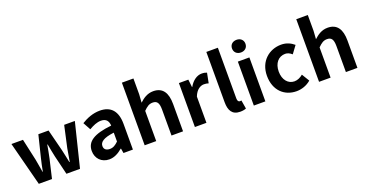

<svg xmlns="http://www.w3.org/2000/svg" viewBox="-37 -1548 4378 2299"><g transform="rotate(-20 2152.0 -398.5)"><path d="M172 0H340L397 -244C409 -296 417 -348 428 -407H433C444 -348 453 -297 465 -244L524 0H697L835 -560H699L638 -284C628 -229 620 -176 610 -120H605C593 -176 583 -229 570 -284L500 -560H370L302 -284C288 -230 278 -176 267 -120H263C253 -176 246 -229 235 -284L174 -560H27Z M1068 14C1132 14 1188 -18 1237 -60H1241L1251 0H1371V-327C1371 -489 1298 -574 1156 -574C1068 -574 988 -541 922 -500L975 -403C1027 -433 1077 -456 1129 -456C1198 -456 1222 -414 1225 -359C999 -335 902 -272 902 -152C902 -57 968 14 1068 14ZM1116 -101C1073 -101 1042 -120 1042 -164C1042 -214 1088 -252 1225 -269V-156C1189 -121 1158 -101 1116 -101Z M1521 0H1668V-385C1709 -426 1738 -448 1784 -448C1839 -448 1863 -418 1863 -331V0H2010V-349C2010 -490 1958 -574 1837 -574C1761 -574 1706 -534 1661 -492L1668 -597V-798H1521Z M2161 0H2308V-334C2339 -415 2392 -444 2436 -444C2459 -444 2475 -441 2495 -435L2520 -562C2503 -569 2485 -574 2454 -574C2396 -574 2336 -534 2295 -461H2292L2281 -560H2161Z M2735 14C2770 14 2794 8 2811 1L2793 -108C2783 -106 2779 -106 2773 -106C2759 -106 2744 -117 2744 -151V-798H2597V-157C2597 -53 2633 14 2735 14Z M2912 0H3059V-560H2912ZM2986 -650C3036 -650 3071 -682 3071 -731C3071 -779 3036 -811 2986 -811C2935 -811 2900 -779 2900 -731C2900 -682 2935 -650 2986 -650Z M3454 14C3516 14 3584 -7 3638 -54L3579 -151C3548 -125 3510 -106 3470 -106C3390 -106 3331 -174 3331 -280C3331 -385 3389 -454 3475 -454C3506 -454 3532 -441 3560 -417L3630 -512C3589 -547 3536 -574 3467 -574C3315 -574 3181 -466 3181 -280C3181 -94 3299 14 3454 14Z M3743 0H3890V-385C3931 -426 3960 -448 4006 -448C4061 -448 4085 -418 4085 -331V0H4232V-349C4232 -490 4180 -574 4059 -574C3983 -574 3928 -534 3883 -492L3890 -597V-798H3743Z"/></g></svg>

Font: Source Han Sans CN
Style: Bold
Weight: 700
Designer: Ryoko NISHIZUKA 西塚涼子 (kana, bopomofo & ideographs); Paul D. Hunt (Latin, Greek & Cyrillic); Sandoll Communications 산돌커뮤니
Foundry: Adobe
Version: Version 2.001;hotconv 1.0.107;makeotfexe 2.5.65593